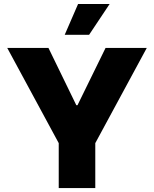

<svg xmlns="http://www.w3.org/2000/svg" viewBox="-20 -949 777 969"><path d="M16.6 -707 276.4 -226.6V0H460.9V-226.6L720.7 -707H512.7L371.1 -418H365.2L224.6 -707ZM306.6 -773.4H429.7L533.2 -928.7H374Z"/></svg>

Font: Pretendard Black
Style: Regular
Weight: 900
Designer: Base glyphs from Inter by Rasmus Andersson; Hangeul glyphs from Noto Sans CJK(Source Han Sans) by Jang Soo-young and Kan
Foundry: Kil Hyung-jin
Version: Version 1.309;Glyphs 3.2 (3225)